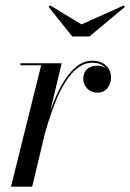

<svg xmlns="http://www.w3.org/2000/svg" viewBox="-20 -696 486 716"><path d="M21 0 133.5 -452.5H56V-460H210L100 0ZM134 -166.5Q143 -204 155.5 -245.5Q168 -287 184.8 -326.8Q201.5 -366.5 222.2 -398.8Q243 -431 268.5 -450.2Q294 -469.5 324 -469.5Q357 -469.5 375.5 -451.5Q394 -433.5 394 -408Q394 -384.5 380.8 -367.5Q367.5 -350.5 343.5 -350.5Q320 -350.5 305.2 -365.8Q290.5 -381 290.5 -403.5Q290.5 -424 304.2 -437.5Q318 -451 343 -451Q364 -451 378.5 -439Q393 -427 393 -408H386Q386 -430 370 -446Q354 -462 324 -462Q295 -462 270.2 -443Q245.5 -424 225.2 -392.2Q205 -360.5 189 -321.5Q173 -282.5 160.5 -242.2Q148 -202 139 -166.5ZM249.5 -560 161 -670.5 166.5 -676 284 -605 441 -675.5 446 -670.5 313.5 -560Z"/></svg>

Font: Bodoni Moda 28pt
Style: Italic
Weight: 400
Italic angle: -13°
Designer: Owen Earl
Foundry: indestructible type
Version: Version 2.004